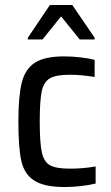

<svg xmlns="http://www.w3.org/2000/svg" viewBox="-20 -745 445 773"><path d="M54 -255Q54 -357 67.5 -412Q81 -467 120.5 -492.5Q160 -518 238 -518Q270 -518 304.5 -514Q339 -510 361 -504V-435Q309 -444 259 -444Q205 -444 180.5 -429.5Q156 -415 148 -377Q140 -339 140 -255Q140 -170 148.5 -131.5Q157 -93 181.5 -79.5Q206 -66 261 -66Q317 -66 365 -75V-6Q341 0 306.5 4Q272 8 241 8Q157 8 117 -18.5Q77 -45 65.5 -98.5Q54 -152 54 -255ZM92 -586V-593L181 -725H271L361 -593V-586H301L226 -679L151 -586Z"/></svg>

Font: Saira Semi Condensed
Style: Regular
Weight: 400
Width: 4
Designer: Hector Gatti with collaboration of the Omnibus-Type team
Foundry: Omnibus-Type
Version: Version 1.001; ttfautohint (v1.8)